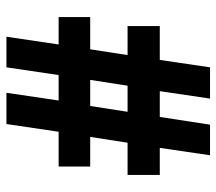

<svg xmlns="http://www.w3.org/2000/svg" viewBox="-58 -614 672 596"><g transform="rotate(90 278.0 -316.0)"><path d="M118 -162H33V-260H133L151 -376H61V-476H166L189 -632H286L263 -476H343L367 -632H462L439 -476H523V-376H423L405 -260H497V-162H389L365 0H268L292 -162H213L189 0H94ZM309 -260 327 -376H246L228 -260Z"/></g></svg>

Font: Noto Sans Gurmukhi UI Condensed
Style: Bold
Weight: 700
Width: 3
Designer: Jelle Bosma - Monotype Design Team
Foundry: Monotype Imaging Inc.
Version: Version 2.004; ttfautohint (v1.8.4.7-5d5b)